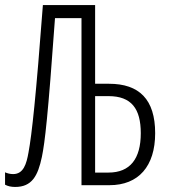

<svg xmlns="http://www.w3.org/2000/svg" viewBox="-26 -734 670 761"><path d="M34 7C100 7 124 -36 140 -112C152 -170 164 -272 192 -662H297V0H408C523 0 589 -75 589 -206C589 -340 526 -402 406 -402H351V-714H144C117 -355 100 -199 87 -130C79 -84 67 -44 26 -44C14 -44 3 -47 -6 -51V-2C5 4 18 7 34 7ZM351 -50V-353H404C495 -353 532 -303 532 -206C532 -105 490 -50 404 -50Z"/></svg>

Font: Noto Sans Display Condensed Light
Style: Regular
Weight: 300
Width: 3
Designer: Monotype Design Team
Foundry: Monotype Imaging Inc.
Version: Version 1.900